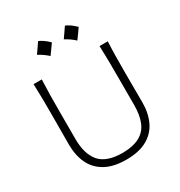

<svg xmlns="http://www.w3.org/2000/svg" viewBox="-221 -1115 1193 1275"><g transform="rotate(-30 375.5 -477.5)"><path d="M376 10.3Q278.3 10.3 215.8 -24.7Q153.3 -59.6 123.5 -122.3Q93.8 -185.1 93.8 -268.1Q93.8 -301.3 94.2 -361.8Q94.7 -422.4 94.7 -488.3Q94.7 -556.2 94.2 -613.3Q93.8 -670.4 91.3 -732.4H154.3Q151.4 -670.4 150.6 -613.3Q149.9 -556.2 149.9 -488.3V-276.9Q149.9 -165 200.4 -103.5Q251 -42 376 -41Q459.5 -42 508.8 -69.6Q558.1 -97.2 579.3 -149.9Q600.6 -202.6 600.6 -277.8V-488.3Q600.6 -556.2 600.1 -613.3Q599.6 -670.4 597.2 -732.4H660.2Q657.2 -670.4 656.5 -613.3Q655.8 -556.2 655.8 -488.3Q655.8 -422.4 656.2 -361.8Q656.7 -301.3 656.7 -268.1Q656.7 -184.6 627.2 -122.1Q597.7 -59.6 535.6 -24.7Q473.6 10.3 376 10.3ZM465.9 -965.1Q482 -958.7 500.5 -946.1Q519 -933.4 541.1 -912Q528.2 -893.7 515 -875.2Q501.9 -856.6 487.9 -837.8Q471.2 -853.4 452.2 -866.6Q433.1 -879.7 413.8 -889.9Q427.2 -908.7 439.8 -927Q452.4 -945.3 465.9 -965.1ZM260.3 -965.1Q276.4 -958.7 294.9 -946.1Q313.5 -933.4 335.5 -912Q322.6 -893.7 309.4 -875.2Q296.3 -856.6 282.3 -837.8Q265.7 -853.4 246.6 -866.6Q227.5 -879.7 208.2 -889.9Q221.6 -908.7 234.2 -927Q246.9 -945.3 260.3 -965.1Z"/></g></svg>

Font: Pinar DS1 Light
Style: Regular
Weight: 300
Designer: Amin Abedi
Version: Version 3.000